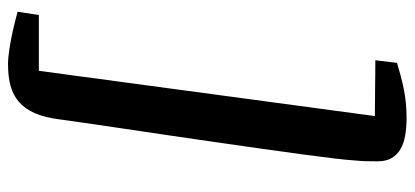

<svg xmlns="http://www.w3.org/2000/svg" viewBox="-288 -614 999 462"><g transform="rotate(90 211.0 -383.5)"><path d="M366.7 -739.3Q365.7 -722.2 361.6 -687.3Q357.4 -652.3 351.1 -605.7Q344.7 -559.1 336.9 -503.7Q329.1 -448.2 320.8 -390.9Q312.5 -333.5 304.2 -277.3Q295.9 -221.2 288.6 -172.4Q281.2 -123.5 275.9 -85.7Q270.5 -47.9 267.6 -26.9Q263.2 8.3 252.7 32Q242.2 55.7 225.8 69.8Q209.5 84 187 90.1Q164.6 96.2 135.7 96.2Q119.6 96.2 97.9 92.8Q76.2 89.4 56.2 85Q32.7 79.6 8.8 73.2L16.6 22H150.9L259.8 -786.6Q254.4 -786.6 243.9 -786.6Q233.4 -786.6 220.2 -786.9Q207 -787.1 192.6 -787.1Q178.2 -787.1 165 -787.4Q151.9 -787.6 141.4 -787.6Q130.9 -787.6 125.5 -787.6L131.8 -839.8Q148.4 -844.7 163.8 -848.9Q179.2 -853 195.1 -856.2Q210.9 -859.4 228 -861.1Q245.1 -862.8 265.1 -862.8Q288.1 -862.8 307.1 -859.4Q326.2 -856 339.8 -847.9Q353.5 -839.8 361.1 -826.4Q368.7 -813 368.7 -793Q368.7 -780.3 368.4 -767.1Q368.2 -753.9 366.7 -739.3Z"/></g></svg>

Font: Brush Lettering One
Style: Bold Italic
Weight: 400
Italic angle: -7°
Designer: Eben Sorkin
Foundry: Eben Sorkin
Version: Version 1.001